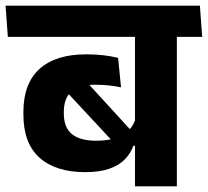

<svg xmlns="http://www.w3.org/2000/svg" viewBox="-43 -661 737 681"><path d="M584.3 -568H435.8V0H584.3ZM405 -530.3H674.1L666 -640.8H396.9ZM-15.2 -530.3H612.2L604.4 -640.8H-23.3ZM174.3 -355.6 382.6 -131.6 435.9 -183 238.2 -398.9ZM40 -255.1Q40 -152.4 97.4 -101.4Q154.9 -50.4 259.1 -50.4Q310.4 -50.4 344.9 -62.5Q379.4 -74.7 399.9 -95.9Q420.5 -117.1 430.3 -144.1H445.6L438.4 -242.3Q427.9 -204 393.4 -182.9Q358.8 -161.9 297.4 -161.9Q241 -161.9 212.2 -185.2Q183.4 -208.6 183.4 -258.2V-264.4Q183.4 -313.2 210.8 -336.8Q238.1 -360.5 295 -360.5Q319.7 -360.5 342.2 -358.1Q364.7 -355.7 386.3 -351.1L375.9 -455.7Q349.8 -462.2 322.4 -465.2Q295 -468.3 263.3 -468.3Q154.3 -468.3 97.1 -416.5Q40 -364.6 40 -264Z"/></svg>

Font: Anek Devanagari Medium
Style: Regular
Weight: 500
Designer: Kailash Malviya (Devanagari) & Yesha Goshar (Latin)
Foundry: Ek Type
Version: Version 1.003